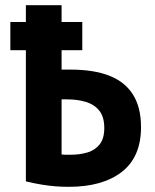

<svg xmlns="http://www.w3.org/2000/svg" viewBox="-20 -713 600 742"><path d="M246 9Q219 9 194 7Q169 5 141.5 0.5Q114 -4 80 -12V-519H20V-628H80V-693H218V-628H298V-519H218V-444H253Q343 -444 403.5 -420Q464 -396 494.5 -346.5Q525 -297 525 -222Q525 -106 450.5 -48.5Q376 9 246 9ZM253 -115Q289 -115 318.5 -124Q348 -133 365.5 -155.5Q383 -178 383 -218Q383 -261 364 -285Q345 -309 312.5 -319Q280 -329 239 -329H218V-116Q228 -115 232.5 -115Q237 -115 253 -115Z"/></svg>

Font: Ubuntu Sans Mono
Style: Bold
Weight: 700
Monospace: yes
Designer: Dalton Maag Ltd
Foundry: Dalton Maag Ltd
Version: Version 1.006